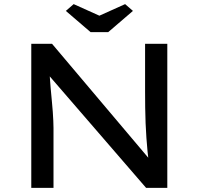

<svg xmlns="http://www.w3.org/2000/svg" viewBox="-20 -913 964 933"><path d="M132 0V-700H233L717 -127L705 -118Q700 -145 697 -176.5Q694 -208 691.5 -242.5Q689 -277 687.5 -314.5Q686 -352 685.5 -391Q685 -430 685 -470V-700H793V0H690L213 -552L220 -566Q223 -522 226 -486.5Q229 -451 232 -422Q235 -393 236.5 -369.5Q238 -346 239 -326.5Q240 -307 240 -291V0ZM420 -757 300 -860 338 -893 478 -830H448L588 -893L626 -860L506 -757Z"/></svg>

Font: Lexend Exa
Style: Regular
Weight: 400
Designer: Bonnie Shaver-Troup, Thomas Jockin
Foundry: Lexend
Version: Version 1.007